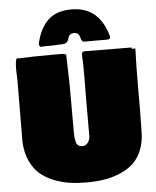

<svg xmlns="http://www.w3.org/2000/svg" viewBox="-65 -1046 917 1129"><g transform="rotate(-5 394.0 -481.5)"><path d="M402.3 -852.5Q388.2 -852.5 380.4 -846.4Q372.6 -840.3 369.6 -831.5Q366.7 -822.8 363.5 -814Q360.4 -805.2 351.6 -799.1Q342.8 -793 327.1 -793Q265.6 -790 263.7 -790H220.7Q217.3 -790 211.7 -789.1Q206.1 -788.1 203.1 -788.1Q200.2 -788.1 198.2 -789.8Q196.3 -791.5 194.6 -794.4Q192.9 -797.4 191.4 -798.8V-810.5Q211.4 -897.9 260.7 -945.1Q310.1 -992.2 398.4 -992.2Q483.9 -992.2 537.1 -945.3Q590.3 -898.4 612.3 -811.5Q612.3 -796.9 592.8 -796.9H453.1Q445.8 -799.8 441.7 -809.6Q437.5 -819.3 435.5 -828.6Q433.6 -837.9 425.3 -845.2Q417 -852.5 402.3 -852.5ZM44.9 -243.2Q46.9 -483.4 46.9 -601.6V-607.4Q46.9 -610.8 45.9 -631.6Q44.9 -652.3 44.9 -667Q44.9 -725.6 54.7 -733.4Q57.1 -733.4 62 -732.9Q66.9 -732.4 69.3 -732.4Q151.4 -736.3 259.8 -736.3H326.2Q330.1 -735.8 336.7 -733.2Q343.3 -730.5 345.7 -730.5Q346.2 -706.5 347.9 -647.9Q349.6 -589.4 350.3 -546.4Q351.1 -503.4 350.6 -461.9V-271.5Q350.6 -253.4 351.6 -242.2Q352.5 -231 356.2 -215.8Q359.9 -200.7 369.4 -193.1Q378.9 -185.5 393.6 -185.5Q414.1 -185.5 426.8 -202.9Q439.5 -220.2 439.5 -243.2V-421.9Q439 -454.6 440.2 -524.9Q441.4 -595.2 440.4 -634.8V-669.9Q440.4 -675.3 439.5 -686.3Q438.5 -697.3 438.5 -703.1V-726.6Q439.9 -737.8 451.2 -740.2Q544.9 -740.2 732.4 -738.3V-730.5H753.9Q750 -626.5 750 -488.3V-378.9Q750 -356.9 749 -311.5Q748 -266.1 748 -244.1Q748 -180.7 728 -131.8Q708 -83 675.3 -53.2Q642.6 -23.4 596.2 -4.4Q549.8 14.6 502.4 22Q455.1 29.3 400.4 29.3Q347.7 29.3 301.5 22.7Q255.4 16.1 208 -2.7Q160.6 -21.5 126.5 -50.8Q92.3 -80.1 69.8 -129.4Q47.4 -178.7 44.9 -243.2Z"/></g></svg>

Font: Bowlby One SC
Style: Regular
Weight: 400
Width: 1
Version: Version 1.2